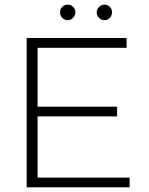

<svg xmlns="http://www.w3.org/2000/svg" viewBox="-20 -808 641 828"><path d="M539 -42V0H95V-644H526V-602H142V-348H485V-306H142V-42ZM239 -754Q239 -769 248.5 -778.5Q258 -788 272 -788Q286 -788 295.5 -778Q305 -768 305 -754.5Q305 -741 295 -731Q285 -721 272 -721Q258 -721 248.5 -731Q239 -741 239 -754ZM463 -754Q463 -741 453.5 -731Q444 -721 430 -721Q417 -721 407 -731Q397 -741 397 -754.5Q397 -768 407 -778Q417 -788 430.5 -788Q444 -788 453.5 -778.5Q463 -769 463 -754Z"/></svg>

Font: Montserrat Ace
Style: Light
Weight: 300
Designer: Julieta Ulanovsky
Foundry: Julieta Ulanovsky
Version: Version 1